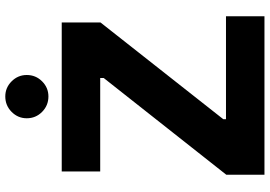

<svg xmlns="http://www.w3.org/2000/svg" viewBox="-167 -853 1020 726"><g transform="rotate(-90 343.0 -490.0)"><path d="M341.3 -816.9Q307.1 -816.9 283 -840.8Q258.8 -864.7 258.8 -898.9Q258.8 -932.1 283 -956.1Q307.1 -980 341.3 -980Q374.5 -980 398.4 -956.1Q422.4 -932.1 422.4 -898.9Q422.4 -864.7 398.4 -840.8Q374.5 -816.9 341.3 -816.9ZM45.4 0V-144.5L411.1 -607.9V-621.1H57.6V-766.6H621.1V-620.1L255.4 -155.8V-145.5H644.5V0Z"/></g></svg>

Font: Acari Sans Neue Black
Style: Regular
Weight: 900
Designer: Alfredo Marco Pradil
Foundry: Alfredo Marco Pradil
Version: Version 1.045;June 16, 2019;FontCreator 11.5.0.2425 64-bit; 